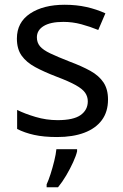

<svg xmlns="http://www.w3.org/2000/svg" viewBox="-20 -566 519 807"><path d="M434 -148Q434 -96 408 -61Q382 -26 334 -8Q286 10 220 10Q164 10 123.5 1Q83 -8 52 -24V-104Q84 -88 129.5 -74.5Q175 -61 222 -61Q289 -61 319 -82.5Q349 -104 349 -140Q349 -160 338 -176Q327 -192 298.5 -208Q270 -224 217 -244Q165 -264 128 -284Q91 -304 71 -332Q51 -360 51 -404Q51 -472 106.5 -509Q162 -546 252 -546Q301 -546 343.5 -536.5Q386 -527 423 -510L393 -440Q359 -454 322 -464Q285 -474 246 -474Q192 -474 163.5 -456.5Q135 -439 135 -409Q135 -387 148 -371.5Q161 -356 191.5 -341.5Q222 -327 273 -307Q324 -288 360 -268Q396 -248 415 -219.5Q434 -191 434 -148ZM304 70Q300 88 287.5 115.5Q275 143 258.5 171Q242 199 224 221H176V209Q184 192 192.5 165.5Q201 139 208 110.5Q215 82 217 61H304Z"/></svg>

Font: Noto Sans Gurmukhi
Style: Regular
Weight: 400
Designer: Jelle Bosma - Monotype Design Team
Foundry: Monotype Imaging Inc.
Version: Version 2.003